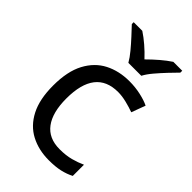

<svg xmlns="http://www.w3.org/2000/svg" viewBox="-232 -850 945 945"><g transform="rotate(45 240.0 -378.0)"><path d="M300 10Q229 10 173.5 -19Q118 -48 86.5 -109Q55 -170 55 -265Q55 -364 88 -426Q121 -488 177.5 -517Q234 -546 306 -546Q347 -546 385 -537.5Q423 -529 447 -517L420 -444Q396 -453 364 -461Q332 -469 304 -469Q146 -469 146 -266Q146 -169 184.5 -117.5Q223 -66 299 -66Q343 -66 376.5 -75Q410 -84 438 -97V-19Q411 -5 378.5 2.5Q346 10 300 10ZM238 -606Q225 -629 203 -655.5Q181 -682 157 -708Q133 -734 115 -753V-766H175Q201 -749 229 -725Q257 -701 282 -674Q309 -701 337 -725Q365 -749 391 -766H453V-753Q434 -734 409.5 -708Q385 -682 362.5 -655.5Q340 -629 328 -606Z"/></g></svg>

Font: Noto Sans Syloti Nagri
Style: Regular
Weight: 400
Designer: Monotype Design Team
Foundry: Monotype Imaging Inc.
Version: Version 2.003; ttfautohint (v1.8.4.7-5d5b)